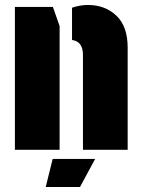

<svg xmlns="http://www.w3.org/2000/svg" viewBox="-20 -603 569 773"><path d="M270 -442V-572Q303 -583 334 -583Q403 -583 448.5 -540Q494 -497 494 -411V0H314V-382Q314 -436 270 -442ZM220 -498V0H40V-575H193ZM164 150 192 37H363L302 150Z"/></svg>

Font: Protest Guerrilla
Style: Regular
Weight: 400
Designer: Octavio Pardo
Foundry: Ashler Design
Version: Version 2.005; ttfautohint (v1.8.4.7-5d5b)